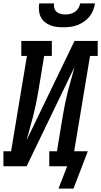

<svg xmlns="http://www.w3.org/2000/svg" viewBox="-42 -975 593 1126"><path d="M329 -815Q308 -815 288.5 -817.5Q269 -820 251 -827.5Q233 -835 218.5 -847.5Q204 -860 196 -877.5Q188 -895 186.5 -915Q185 -935 188 -955H275Q273 -941 276.5 -927.5Q280 -914 290 -905.5Q300 -897 313.5 -893.5Q327 -890 341 -890Q356 -890 370.5 -893.5Q385 -897 397.5 -905.5Q410 -914 418 -927.5Q426 -941 428 -955H515Q512 -934 504 -914Q496 -894 482 -877Q468 -860 449.5 -847.5Q431 -835 411 -827.5Q391 -820 370 -817.5Q349 -815 329 -815ZM301 131 352 0H247V-88H292L326 -294Q332 -331 339.5 -367Q347 -403 356 -439Q365 -475 375.5 -510.5Q386 -546 395 -582L114 0H-22V-88H23L116 -647H83V-735H262V-647H217L183 -441Q177 -404 169.5 -368Q162 -332 153 -296Q144 -260 133.5 -224.5Q123 -189 114 -153L395 -735H531V-647H486L393 -88H473L389 131Z"/></svg>

Font: Iosevka Curly Slab SmBdObl
Style: Regular
Weight: 600
Italic angle: -9°
Monospace: yes
Designer: Belleve Invis
Foundry: Belleve Invis
Version: Version 11.0.0; ttfautohint (v1.8.3)